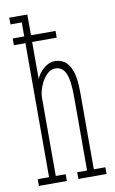

<svg xmlns="http://www.w3.org/2000/svg" viewBox="-86 -796 506 843"><g transform="rotate(-10 167.0 -375.0)"><path d="M16.5 -627.5V-657.5H207.5V-627.5ZM17.5 0V-30H68V-720H17.5V-750H98V-459Q99.5 -469.5 111 -485.8Q122.5 -502 141.2 -514.8Q160 -527.5 182.5 -527.5Q202 -527.5 221.5 -516.2Q241 -505 254.2 -472Q267.5 -439 267.5 -373.5V-30H319V0H193.5V-30H237.5V-360Q237.5 -433 223.2 -464.2Q209 -495.5 176.5 -495.5Q155.5 -495.5 137.8 -476.5Q120 -457.5 109.2 -430.8Q98.5 -404 98 -380V-30H142V0Z"/></g></svg>

Font: Imbue Thin
Style: Regular
Weight: 100
Designer: Tyler Finck
Foundry: Etcetera Type Company
Version: Version 1.102